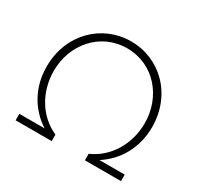

<svg xmlns="http://www.w3.org/2000/svg" viewBox="-157 -955 1199 1152"><g transform="rotate(30 442.0 -378.5)"><path d="M77 0H327V-45C204 -99 127 -226 127 -373C127 -552 254 -709 442 -709C630 -709 757 -552 757 -373C757 -226 680 -99 557 -45V0H807V-45H632C737 -112 807 -228 807 -373C807 -599 642 -757 442 -757C242 -757 77 -599 77 -373C77 -228 147 -112 252 -45H77Z"/></g></svg>

Font: Mluvka ExtraLight
Style: Regular
Weight: 200
Designer: Modified by Jiří Krblich, Original typeface by Gumpita Rahayu
Foundry: Gumpita Rahayu & Jiří Krblich
Version: Version 2.000;Glyphs 3.1.1 (3134)